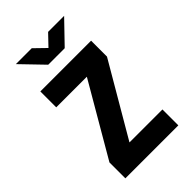

<svg xmlns="http://www.w3.org/2000/svg" viewBox="-276 -1051 1153 1153"><g transform="rotate(-45 300.0 -475.0)"><path d="M75 0V-135L343 -595H83V-730H514V-595L245 -135H525V0ZM230 -810 95 -950H230L302 -880L369 -950H505L370 -810Z"/></g></svg>

Font: JetBrains Mono NL ExtraBold
Style: Regular
Weight: 800
Designer: Philipp Nurullin, Konstantin Bulenkov
Foundry: JetBrains
Version: Version 2.304; ttfautohint (v1.8.4.7-5d5b)